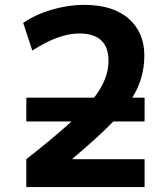

<svg xmlns="http://www.w3.org/2000/svg" viewBox="-20 -760 681 780"><path d="M74.2 -667Q124 -701.2 190.4 -720.7Q256.8 -740.2 322.3 -740.2Q439.5 -740.2 502.9 -684.1Q566.4 -627.9 566.4 -534.7Q566.4 -441.4 517.6 -363.3H567.4V-266.6H440.4Q378.9 -203.1 274.4 -115.2V-113.3H567.4V0H86.9V-113.3Q200.2 -202.1 270.5 -266.6H86.9V-363.3H362.3Q420.9 -438.5 420.9 -512.7Q420.9 -624 301.8 -624Q218.8 -624 111.3 -554.7Z"/></svg>

Font: GenEi M Gothic v2 Bold
Style: Regular
Weight: 700
Version: Version 2.0